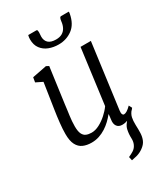

<svg xmlns="http://www.w3.org/2000/svg" viewBox="-248 -899 1072 1240"><g transform="rotate(-30 288.5 -279.0)"><path d="M354.5 238.5 348.5 211Q371 201 386.2 191.2Q401.5 181.5 411 165Q424 143 422.5 112.5Q421 82 427.5 51.5Q432 30.5 446 13Q460 -4.5 468 -15.5L518.5 -48.5Q498.5 -26 493.2 -2.8Q488 20.5 489 52.5Q490.5 85.5 489.5 113.5Q488.5 141.5 478.5 164.8Q468.5 188 442.5 206.5Q432 214 420 220Q408 226 392.5 230.2Q377 234.5 354.5 238.5ZM187 10Q151 10 124 -2Q97 -14 82 -43Q67 -72 67 -123Q67 -140.5 68.2 -161.2Q69.5 -182 72 -205Q74.5 -228 77.5 -251.2Q80.5 -274.5 84 -296L113 -486L64 -510L70 -545L177 -566L196 -556L160 -292Q157.5 -270.5 154.8 -250.5Q152 -230.5 149.5 -211.5Q147 -192.5 145.5 -173.8Q144 -155 144 -136Q144 -99 153.2 -79.5Q162.5 -60 179.5 -53Q196.5 -46 219 -46Q247.5 -46 277.5 -61.8Q307.5 -77.5 334.2 -101.5Q361 -125.5 379 -151L433 -562H510L446 -80Q443.5 -61.5 447.5 -52.8Q451.5 -44 459 -44Q469 -44 482 -52Q495 -60 513 -78L525 -55Q521 -48.5 505.5 -33Q490 -17.5 466.8 -4.2Q443.5 9 416 9Q389 9 376.5 -9Q364 -27 369 -57Q369 -58.5 369.5 -62.5Q370 -66.5 370.8 -72Q371.5 -77.5 372 -83.2Q372.5 -89 373 -94L372 -95Q356.5 -75.5 337 -56.8Q317.5 -38 294 -23Q270.5 -8 243.8 1Q217 10 187 10ZM239 -797Q245 -797 246.5 -791.5Q248 -786 248 -778Q248 -771 247 -762Q246 -753 246 -746Q246 -716 264.2 -699Q282.5 -682 321 -682Q349 -682 367.2 -692.8Q385.5 -703.5 395.5 -722.8Q405.5 -742 408 -767.5Q409 -778 412.5 -787.5Q416 -797 424 -797H481Q481 -793.5 481 -790Q481 -786.5 480 -782.5Q467 -711.5 422.5 -678.5Q378 -645.5 319.5 -645.5Q281 -645.5 248 -658.2Q215 -671 194.8 -698Q174.5 -725 174.5 -766.5Q174.5 -774 175.5 -781.8Q176.5 -789.5 178.5 -797Z"/></g></svg>

Font: Merriweather 7pt Light
Style: Italic
Weight: 300
Italic angle: -7.8°
Designer: Eben Sorkin
Foundry: Eben Sorkin
Version: Version 2.200;gftools[0.9.31]